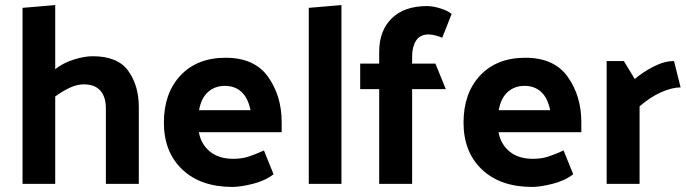

<svg xmlns="http://www.w3.org/2000/svg" viewBox="-20 -726 2711 758"><path d="M198 -453Q230 -478 271.5 -491Q313 -504 346 -504Q445 -504 486.5 -446Q528 -388 528 -304V0H398V-298Q398 -344 376 -368.5Q354 -393 311 -393Q283 -393 253 -378.5Q223 -364 198 -345V0H69V-695L198 -706Z M898 12Q772 12 699.5 -57Q627 -126 627 -242Q627 -358 692.5 -428Q758 -498 871 -498Q985 -498 1038.5 -422.5Q1092 -347 1092 -244V-204H765Q774 -156 809 -127.5Q844 -99 901 -99Q934 -99 960.5 -107.5Q987 -116 1022 -132L1060 -38Q1026 -12 977.5 0Q929 12 898 12ZM969 -291Q959 -340 933 -363.5Q907 -387 868 -387Q828 -387 801 -362.5Q774 -338 766 -291Z M1328 -706V0H1199V-695Z M1477 -521Q1477 -605 1526.5 -653.5Q1576 -702 1666 -702Q1689 -702 1718 -693Q1747 -684 1763 -671L1726 -577Q1711 -583 1697.5 -586.5Q1684 -590 1672 -590Q1638 -590 1622.5 -565.5Q1607 -541 1607 -503V-475H1699L1740 -374H1607V0H1477V-374H1402V-475H1477Z M2081 12Q1955 12 1882.5 -57Q1810 -126 1810 -242Q1810 -358 1875.5 -428Q1941 -498 2054 -498Q2168 -498 2221.5 -422.5Q2275 -347 2275 -244V-204H1948Q1957 -156 1992 -127.5Q2027 -99 2084 -99Q2117 -99 2143.5 -107.5Q2170 -116 2205 -132L2243 -38Q2209 -12 2160.5 0Q2112 12 2081 12ZM2152 -291Q2142 -340 2116 -363.5Q2090 -387 2051 -387Q2011 -387 1984 -362.5Q1957 -338 1949 -291Z M2641 -485 2667 -381Q2634 -381 2590.5 -362Q2547 -343 2505 -306V0H2375V-485H2443L2486 -414Q2516 -440 2559 -462.5Q2602 -485 2641 -485Z"/></svg>

Font: Palanquin Dark
Style: Regular
Weight: 400
Designer: Pria Ravichandran
Version: Version 1.000